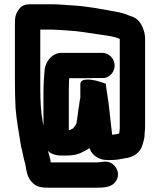

<svg xmlns="http://www.w3.org/2000/svg" viewBox="-20 -686 750 901"><path d="M661 -94V-499C661 -512 660 -522 658 -531C648 -570 631 -601 591 -611C567 -621 554 -626 524 -631C459 -643 389 -657 315 -661C282 -663 253 -666 219 -666H119C98 -666 81 -659 70 -644C52 -620 50 -605 50 -571V-310C50 -260 51 -220 53 -179C58 -114 70 -59 79 2C85 22 89 49 94 68C96 76 100 85 100 92C106 126 109 145 128 167C150 192 173 195 213 195H433C473 195 504 191 522 167C554 124 515 65 465 73C459 74 453 75 446 75C442 76 438 76 433 76H218C217 58 209 40 205 22C220 37 242 44 269 44H287C316 44 338 41 358 32L376 23C385 17 392 16 400 9C401 10 401 12 402 14C412 42 445 65 482 65H498C505 65 512 65 519 64C534 64 550 59 564 57C607 53 640 29 649 -8C653 -20 657 -33 658 -46C658 -61 661 -77 661 -94ZM459 -438H270C225 -438 197 -400 190 -364C187 -332 184 -293 184 -253V-95L180 -117C179 -127 177 -138 175 -150C169 -201 169 -249 169 -310V-547H219C228 -547 236 -547 245 -546C268 -546 286 -543 308 -542C349 -540 397 -531 434 -526C470 -520 514 -517 542 -503V-94C542 -86 542 -79 541 -73L539 -59C531 -58 523 -55 515 -55C512 -54 509 -54 506 -54C506 -63 504 -72 503 -82L492 -181L488 -213C486 -222 485 -231 484 -240C482 -256 477 -276 477 -293L447 -303C422 -311 357 -325 357 -291V-228C357 -227 357 -225 356 -223C352 -206 352 -190 348 -174L346 -156C344 -141 341 -123 339 -108C336 -98 329 -93 324 -84L308 -76C307 -76 306 -76 303 -75V-254C303 -270 303 -285 304 -298C304 -306 304 -313 305 -319H363L470 -320C496 -325 518 -348 518 -379C518 -411 491 -438 459 -438Z"/></svg>

Font: Electronic
Style: Nord
Weight: 900
Version: Version 1.011